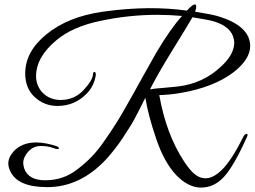

<svg xmlns="http://www.w3.org/2000/svg" viewBox="-20 -807 1151 868"><path d="M637 -365C646 -310 663 -247 687 -177C711 -107 741 -53 777 -15C813 22 850 41 889 41C928 41 963 25 993 -8C1023 -41 1057 -100 1096 -187C1101 -197 1100 -202 1095 -202C1090 -202 1084 -197 1079 -187C1044 -116 1012 -68 985 -41C958 -14 933 -1 909 -1C874 -1 847 -24 811 -79C758 -160 721 -259 700 -377C732 -378 763 -381 792 -386C895 -403 977 -435 1038 -482C1087 -521 1111 -560 1111 -599C1111 -660 1061 -706 961 -735C944 -740 911 -746 862 -754C869 -773 869 -787 861 -787C854 -787 842 -778 825 -759C718 -774 593 -775 444 -754C339 -739 255 -705 190 -652C126 -600 94 -541 94 -475C94 -430 108 -395 137 -368C166 -341 201 -328 240 -328C292 -328 337 -347 374 -386C395 -408 408 -435 413 -467C414 -477 411 -482 406 -482C403 -482 401 -478 400 -469C399 -452 384 -428 357 -399C330 -370 295 -355 254 -355C186 -355 143 -406 143 -462C143 -520 174 -575 236 -626C285 -667 352 -696 436 -713C521 -731 606 -740 691 -740C728 -740 766 -738 803 -735C768 -696 729 -641 686 -568L623 -456C595 -405 569 -358 544 -315C520 -272 491 -226 456 -176C412 -111 377 -78 329 -41C287 -8 239 8 184 8C135 8 103 -9 90 -44C87 -53 85 -62 85 -70C85 -88 93 -105 108 -122C124 -139 143 -147 164 -147C186 -147 205 -144 220 -138C251 -126 253 -139 236 -146C203 -157 172 -163 143 -163C100 -163 66 -149 41 -122C10 -87 15 -57 26 -34C48 15 104 39 194 39C293 39 382 -3 461 -88C486 -116 511 -147 534 -182C557 -217 575 -245 587 -267C599 -290 616 -322 637 -365ZM1039 -614C1039 -579 1019 -542 978 -505C925 -455 860 -425 784 -416L722 -410C694 -408 673 -406 658 -403C681 -448 715 -508 762 -584C809 -660 838 -708 850 -729C899 -721 932 -715 948 -710C1000 -694 1030 -667 1037 -630C1038 -625 1039 -619 1039 -614Z"/></svg>

Font: VL Great Vibes
Style: Regular
Weight: 400
Designer: Robert E. Leuschke
Foundry: Robert E. Leuschke
Version: Version 1.001